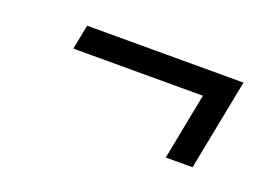

<svg xmlns="http://www.w3.org/2000/svg" viewBox="-50 -532 721 502"><g transform="rotate(20 310.0 -281.0)"><path d="M109.5 -340H470L434 -155H508.5L558 -408.5H123Z"/></g></svg>

Font: Monaspace Neon Light
Style: Italic
Weight: 300
Italic angle: -11°
Designer: Riley Cran & the Lettermatic Team
Foundry: Lettermatic
Version: Version 1.200 (Monaspace Neon)